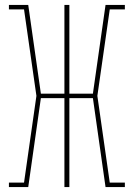

<svg xmlns="http://www.w3.org/2000/svg" viewBox="-20 -755 540 775"><path d="M16 0V-18H77L127 -368L77 -717H16V-735H94L145 -377H240V-735H260V-377H355L406 -735H484V-717H423L373 -368L423 -18H484V0H406L355 -359H260V0H240V-359H145L94 0Z"/></svg>

Font: Iosevka Slab Thin
Style: Regular
Weight: 100
Monospace: yes
Designer: Belleve Invis
Foundry: Belleve Invis
Version: Version 11.1.0; ttfautohint (v1.8.3)